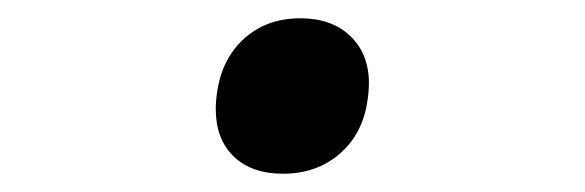

<svg xmlns="http://www.w3.org/2000/svg" viewBox="-20 -378 640 210"><path d="M216 -258.5Q216 -268 217.5 -277.5Q223 -314.5 247.5 -336.2Q272 -358 308.5 -358Q343 -358 363.2 -338.5Q383.5 -319 383.5 -287Q383.5 -278.5 382 -268.5Q377 -232 351.8 -210Q326.5 -188 289.5 -188Q255 -188 235.5 -207Q216 -226 216 -258.5Z"/></svg>

Font: JuliaMono Light
Style: Italic
Weight: 300
Italic angle: -9°
Monospace: yes
Designer: cormullion
Foundry: corm
Version: Version 0.054; ttfautohint (v1.8.4)